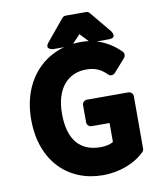

<svg xmlns="http://www.w3.org/2000/svg" viewBox="-95 -921 879 1035"><g transform="rotate(-10 345.0 -404.0)"><path d="M55 -325C55 -96 197 37 385 37C481 37 564 1 614 -48C618 -52 622 -59 622 -66V-354C622 -365 612 -379 597 -379H369C358 -379 344 -369 344 -354V-259C344 -248 354 -234 369 -234H468V-130C452 -120 426 -114 399 -114C284 -114 224 -187 224 -328C224 -466 294 -540 393 -540C447 -540 476 -522 506 -493C517 -482 533 -484 542 -494L606 -566C613 -574 615 -590 605 -600C561 -645 490 -691 392 -691C201 -691 55 -551 55 -325ZM329 -679C335 -679 342 -682 347 -687L391 -734L435 -687C439 -683 446 -679 453 -679H543C593 -679 562 -720 562 -720L466 -836C461 -842 454 -845 447 -845H335C328 -845 321 -842 316 -836L220 -720C188 -682 239 -679 239 -679Z"/></g></svg>

Font: Falling Sky
Style: Blk
Weight: 900
Designer: Paul D. Hunt
Foundry: Adobe Systems Incorporated
Version: Version 1.02